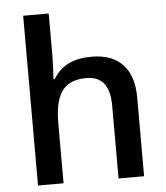

<svg xmlns="http://www.w3.org/2000/svg" viewBox="-54 -808 741 856"><g transform="rotate(-5 317.0 -380.0)"><path d="M81.5 -759.8H195.8V-580.1Q195.8 -527.8 191.4 -466.3H196.8Q225.1 -511.2 266.8 -531.2Q308.6 -551.3 368.7 -551.3Q460 -551.3 508.1 -500.5Q556.2 -449.7 556.2 -353V0H441.9V-324.7Q441.9 -393.1 416 -425.8Q390.1 -458.5 336.9 -458.5Q278.3 -458.5 245.1 -430.2Q219.7 -408.7 207.8 -369.4Q195.8 -330.1 195.8 -270V0H81.5Z"/></g></svg>

Font: Viking Open Sans Light
Style: Bold
Weight: 600
Foundry: Ascender Corporation
Version: Version 2.001